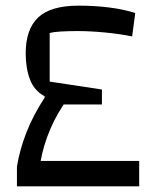

<svg xmlns="http://www.w3.org/2000/svg" viewBox="-20 -660 543 680"><path d="M138 -314V-319Q101 -339 86 -379Q71 -419 71 -471Q71 -556 115 -598Q159 -640 259 -640Q315 -640 366.5 -633.5Q418 -627 459 -614L448 -531Q404 -540 351.5 -545Q299 -550 255 -550Q223 -550 196.5 -548.5Q170 -547 156 -543V-371L341 -343V-290H167ZM138 -314H222Q182 -259 158 -202.5Q134 -146 124 -90H473V0H40V-70Q50 -131 74 -192Q98 -253 138 -314Z"/></svg>

Font: Changa
Style: Regular
Weight: 400
Designer: Eduardo Rodriguez Tunni
Foundry: Eduardo Rodriguez Tunni
Version: Version 3.003